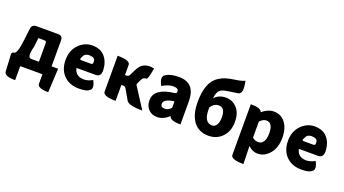

<svg xmlns="http://www.w3.org/2000/svg" viewBox="-71 -1582 4540 2535"><g transform="rotate(20 2198.5 -314.5)"><path d="M267 -306Q221 -139 286 -139H394V-401Q394 -430 365 -430H280ZM182 0V197Q29 197 26 132L13 -102Q11 -139 48 -139Q70 -151 85 -193Q100 -236 113 -347L132 -505Q139 -569 204 -569H507Q572 -569 572 -504V-139H664L647 197Q494 197 494 132V0Z M1006 14Q879 14 797 -66Q716 -147 716 -285Q716 -418 797 -500Q878 -583 986 -583Q1104 -583 1167 -507Q1230 -431 1230 -309L1228 -297Q1222 -232 1157 -232H888Q911 -122 1030 -122Q1088 -122 1150 -158Q1209 -51 1151 -17Q1118 14 1006 14ZM898 -375Q885 -349 914 -349H1050Q1079 -349 1074 -387Q1079 -447 989 -447Q950 -447 922 -422Z M1522 0Q1344 0 1344 -65V-569Q1522 -569 1522 -504V-363H1544Q1573 -363 1585 -389L1622 -464Q1656 -534 1697 -558Q1738 -583 1806 -583L1853 -575Q1826 -410 1804 -415Q1780 -415 1764 -404Q1748 -393 1733 -360L1706 -298L1897 0Q1703 0 1671 -56L1589 -199Q1575 -224 1546 -224H1522V0Z M2108 14Q2031 14 1985 -35Q1939 -85 1939 -159Q1939 -250 2014 -300Q2089 -350 2217 -363Q2255 -368 2246 -400Q2249 -441 2169 -441Q2109 -441 2020 -391Q1958 -508 2021 -541Q2083 -583 2203 -583Q2433 -583 2433 -323V0Q2288 0 2276 -57H2271Q2192 14 2108 14ZM2169 -124Q2213 -124 2255 -169V-260Q2108 -241 2108 -173Q2108 -124 2169 -124Z M2714 -314Q2714 -222 2743 -176Q2773 -130 2826 -130Q2869 -130 2892 -169Q2915 -208 2915 -276Q2915 -410 2824 -410Q2759 -410 2714 -342ZM2829 14Q2693 14 2619 -83Q2545 -181 2545 -357Q2545 -456 2562 -529Q2580 -603 2610 -650Q2640 -698 2687 -729Q2735 -761 2785 -776Q2836 -792 2904 -801Q2992 -812 3043 -836Q3076 -681 3028 -656Q3038 -650 2941 -637Q2910 -633 2896 -631Q2883 -629 2859 -625Q2836 -622 2826 -619Q2817 -616 2800 -610Q2783 -605 2776 -599Q2770 -593 2759 -584Q2748 -575 2743 -564Q2739 -554 2733 -540Q2727 -526 2724 -509L2719 -471Q2778 -539 2879 -539Q2972 -539 3035 -470Q3098 -402 3098 -276Q3098 -147 3022 -66Q2946 14 2829 14Z M3393 207Q3215 207 3215 142V-569Q3360 -569 3373 -514Q3454 -583 3536 -583Q3638 -583 3698 -504Q3758 -426 3758 -294Q3758 -154 3687 -70Q3616 14 3519 14Q3446 14 3387 -45L3393 207ZM3477 -132Q3521 -132 3548 -171Q3575 -210 3575 -291Q3575 -438 3483 -438Q3437 -438 3393 -390V-165Q3430 -132 3477 -132Z M4131 14Q4004 14 3922 -66Q3841 -147 3841 -285Q3841 -418 3922 -500Q4003 -583 4111 -583Q4229 -583 4292 -507Q4355 -431 4355 -309L4353 -297Q4347 -232 4282 -232H4013Q4036 -122 4155 -122Q4213 -122 4275 -158Q4334 -51 4276 -17Q4243 14 4131 14ZM4023 -375Q4010 -349 4039 -349H4175Q4204 -349 4199 -387Q4204 -447 4114 -447Q4075 -447 4047 -422Z"/></g></svg>

Font: Swei Half Moon CJK SC
Style: Black
Weight: 900
Version: Version 2.071